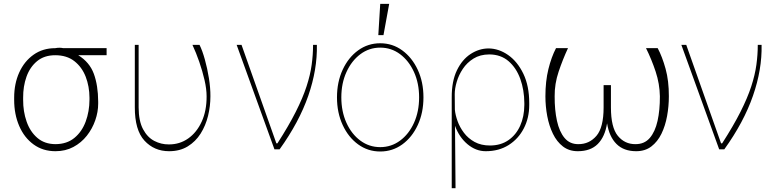

<svg xmlns="http://www.w3.org/2000/svg" viewBox="-20 -780 4060 1003"><path d="M54 -258.5V-269.9Q54 -342.7 80.4 -401.3Q106.9 -459.9 155.2 -494.1Q203.5 -528.4 268.5 -528.4Q291.2 -532.7 310.7 -528.4H536.9V-491.5H388.8Q447.8 -455.3 470.2 -394.5Q492.5 -333.8 492.9 -248.6V-238.6Q492.9 -195.3 477.6 -151.5Q462.4 -107.6 433.6 -71Q404.8 -34.4 363.5 -12.3Q322.1 9.9 269.9 9.9Q203.8 9.9 155.2 -25.6Q106.5 -61.1 80.3 -122Q54 -182.9 54 -258.5ZM100.9 -269.9V-258.5Q100.5 -197.8 119 -144.9Q137.4 -92 175.1 -59.7Q212.7 -27.3 269.9 -27Q329.5 -27.3 368.8 -59.7Q408 -92 427.6 -144.9Q447.1 -197.8 447.4 -258.5V-269.9Q447.1 -328.8 427.6 -379.3Q408 -429.7 368.4 -460.6Q328.8 -491.5 268.5 -491.5Q211.3 -491.5 173.8 -460.6Q136.4 -429.7 118.4 -379.3Q100.5 -328.8 100.9 -269.9Z M684.3 -545.5H704.2V-218.8Q704.5 -147.7 727.3 -105.1Q750 -62.5 786 -43.9Q822.1 -25.2 861.9 -25.6Q918.3 -25.2 963.1 -56.6Q1007.8 -88.1 1033.7 -144.7Q1059.7 -201.3 1059.3 -277Q1059.3 -314.6 1048.5 -361.7Q1037.6 -408.7 1021 -456.9Q1004.3 -505 985.4 -545.5H1022.4Q1037.3 -515.6 1050.2 -469.1Q1063.2 -422.6 1071.4 -371.4Q1079.5 -320.3 1079.2 -277Q1079.2 -225.5 1066.8 -174.7Q1054.3 -123.9 1028.1 -82.2Q1001.8 -40.5 960.8 -15.3Q919.7 9.9 863.3 9.9Q785.5 9.9 734.7 -45.3Q683.9 -100.5 684.3 -220.2Z M1413.7 0 1216.3 -545.5H1241.8L1423.7 -31.2H1429.3Q1488.3 -122.9 1525 -195.7Q1561.8 -268.5 1581.3 -328.5Q1600.9 -388.5 1608.1 -441.2Q1615.4 -494 1615.4 -545.5H1635.3Q1638.1 -417.3 1590.4 -279.7Q1542.6 -142 1440.7 0Z M1966.3 11.4Q1902 11.4 1850.9 -25.7Q1799.7 -62.9 1770.1 -127Q1740.4 -191.1 1740.4 -271.3Q1740.4 -351.9 1770.1 -415.8Q1799.7 -479.8 1850.9 -516.9Q1902 -554 1966.3 -554Q2030.5 -554 2081.5 -516.7Q2132.5 -479.4 2162.3 -415.5Q2192.1 -351.6 2192.1 -271.3Q2192.1 -191.1 2162.5 -127Q2132.8 -62.9 2081.7 -25.7Q2030.5 11.4 1966.3 11.4ZM1966.3 -11.4Q2024.1 -11.4 2070.1 -45.5Q2116.1 -79.5 2142.8 -138.5Q2169.4 -197.4 2169.4 -271.3Q2169.4 -345.2 2142.6 -403.9Q2115.8 -462.7 2070 -497Q2024.1 -531.2 1966.3 -531.2Q1908.7 -531.2 1862.7 -497Q1816.8 -462.7 1790 -403.9Q1763.1 -345.2 1763.1 -271.3Q1763.1 -197.4 1789.8 -138.5Q1816.4 -79.5 1862.4 -45.5Q1908.4 -11.4 1966.3 -11.4ZM1956.3 -596.6 1966.3 -759.9H2013.1L1983.3 -596.6Z M2339.8 203.1V-271.3Q2339.5 -355.8 2366.8 -412.5Q2394.2 -469.1 2438.4 -497.9Q2482.6 -526.6 2531.6 -527Q2585.9 -526.6 2634.6 -492.5Q2683.2 -458.5 2714 -394.7Q2744.7 -331 2744.7 -241.5V-231.5Q2744.7 -164.1 2716.4 -109.4Q2688.2 -54.7 2637.3 -22.4Q2586.3 9.9 2517.4 9.9Q2465.9 9.9 2422.2 -26.6Q2378.6 -63.2 2356.9 -122.9L2359.7 203.1ZM2356.2 -207Q2358.7 -179.7 2370.2 -147.5Q2381.7 -115.4 2403.6 -86.3Q2425.4 -57.2 2459.3 -38.5Q2493.3 -19.9 2540.1 -19.9Q2596.2 -20.2 2636 -47.8Q2675.8 -75.3 2697.3 -123Q2718.7 -170.8 2719.1 -231.5V-241.5Q2718.7 -310 2698 -367.7Q2677.2 -425.4 2636.7 -460.4Q2596.2 -495.4 2535.9 -495.7Q2487.9 -495.4 2453.7 -474.1Q2419.4 -452.8 2397.7 -420.1Q2376.1 -387.4 2365.8 -352.1Q2355.5 -316.8 2355.5 -288.4Z M3354.8 -528.4H3415.8Q3439.6 -483.7 3457 -420.6Q3474.4 -357.6 3474.1 -277Q3474.1 -224.8 3464.8 -173.8Q3455.6 -122.9 3435.4 -81.3Q3415.1 -39.8 3382.6 -14.9Q3350.1 9.9 3303.6 9.9Q3238.3 9.9 3200.5 -27.9Q3162.6 -65.7 3151.3 -135.7Q3140.3 -65.7 3102.8 -27.9Q3065.3 9.9 2998.2 9.9Q2953.1 9.9 2921 -14.7Q2888.8 -39.4 2868.6 -81Q2848.4 -122.5 2838.8 -173.5Q2829.2 -224.4 2829.2 -277Q2829.2 -355.5 2844.8 -418.9Q2860.4 -482.2 2884.6 -528.4H2947.1Q2919.7 -469.5 2898.3 -405.7Q2876.8 -342 2877.5 -277Q2877.1 -205.3 2889.6 -148.6Q2902 -92 2929.3 -59.3Q2956.7 -26.6 3001.1 -27Q3058.2 -26.6 3095.7 -70.3Q3133.2 -114 3133.2 -218.8V-335.2H3171.5V-218.8Q3171.5 -114 3207.6 -70.3Q3243.6 -26.6 3299.4 -27Q3346.2 -26.6 3374.3 -59.1Q3402.3 -91.6 3415 -148.3Q3427.6 -204.9 3427.2 -277Q3426.1 -342 3405.2 -405.5Q3384.2 -469.1 3354.8 -528.4Z M3736.9 0 3539.4 -545.5H3565L3746.8 -31.2H3752.5Q3811.4 -122.9 3848.2 -195.7Q3884.9 -268.5 3904.5 -328.5Q3924 -388.5 3931.3 -441.2Q3938.6 -494 3938.6 -545.5H3958.5Q3961.3 -417.3 3913.5 -279.7Q3865.8 -142 3763.8 0Z"/></svg>

Font: Inter UI Thin
Style: Regular
Weight: 100
Designer: Rasmus Andersson
Foundry: rsms
Version: 3.2;8d6f07862